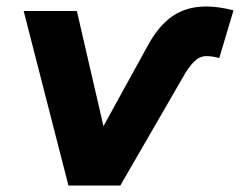

<svg xmlns="http://www.w3.org/2000/svg" viewBox="-20 -572 740 592"><path d="M53 -538H217L299 -183L436 -432Q470 -494 513 -523Q556 -552 616 -552Q654 -552 700 -540L656 -393Q634 -399 618 -399Q606 -399 597 -395Q588 -391 579 -382.5Q570 -374 560.5 -360.5Q551 -347 540 -327L351 0H191Z"/></svg>

Font: Argentum Sans SemiBold
Style: Italic
Weight: 600
Italic angle: -11°
Designer: Julieta Ulanovsky (font), Cristiano Sobral (main changes and remaster)
Foundry: Julieta Ulanovsky (font), Cristiano Sobral (main changes and remaster)
Version: Version 2.007;June 15, 2022;FontCreator 14.0.0.2814 64-bit; 